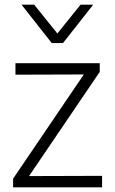

<svg xmlns="http://www.w3.org/2000/svg" viewBox="-20 -800 492 820"><path d="M416 0H36V-37L338 -482L46 -481V-530H406V-493L104 -48L416 -49ZM249 -616H201L72 -780H126L225 -657L324 -780H378Z"/></svg>

Font: Tanohe Sans Light
Style: Regular
Weight: 300
Designer: Village Type and Design LLC & Cristiano Sobral
Foundry: Cooper Hewitt Smithsonian Design Museum
Version: Version 1.00;September 29, 2021;FontCreator 13.0.0.2655 64-b